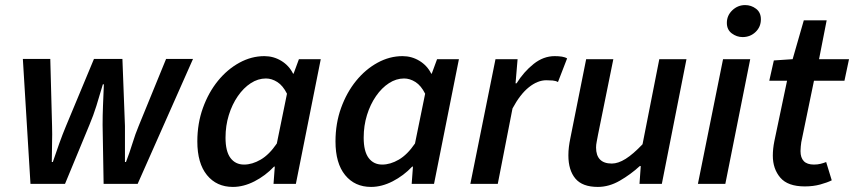

<svg xmlns="http://www.w3.org/2000/svg" viewBox="-20 -724 3363 756"><path d="M100 0 70 -492H178L185 -228Q186 -197 185 -159.5Q184 -122 184 -86H188Q200 -122 213.5 -159.5Q227 -197 240 -228L350 -492H462L472 -228Q472 -197 472 -159.5Q472 -122 472 -86H476Q490 -122 501.5 -159.5Q513 -197 526 -228L634 -492H740L522 0H388L384 -232Q384 -270 385.5 -307Q387 -344 389 -392H385Q371 -344 359.5 -307Q348 -270 332 -232L236 0Z M897 12Q833 12 795 -34.5Q757 -81 757 -167Q757 -238 779 -299Q801 -360 838 -405.5Q875 -451 922.5 -477Q970 -503 1021 -503Q1057 -503 1087.5 -484.5Q1118 -466 1134 -434H1136L1157 -491H1243L1145 0H1057L1062 -68H1059Q1025 -32 982 -10Q939 12 897 12ZM941 -76Q973 -76 1006.5 -95.5Q1040 -115 1070 -159L1110 -355Q1094 -387 1072 -401Q1050 -415 1027 -415Q996 -415 967.5 -396.5Q939 -378 916.5 -345.5Q894 -313 881 -271Q868 -229 868 -182Q868 -128 887.5 -102Q907 -76 941 -76Z M1441 12Q1377 12 1339 -34.5Q1301 -81 1301 -167Q1301 -238 1323 -299Q1345 -360 1382 -405.5Q1419 -451 1466.5 -477Q1514 -503 1565 -503Q1601 -503 1631.5 -484.5Q1662 -466 1678 -434H1680L1701 -491H1787L1689 0H1601L1606 -68H1603Q1569 -32 1526 -10Q1483 12 1441 12ZM1485 -76Q1517 -76 1550.5 -95.5Q1584 -115 1614 -159L1654 -355Q1638 -387 1616 -401Q1594 -415 1571 -415Q1540 -415 1511.5 -396.5Q1483 -378 1460.5 -345.5Q1438 -313 1425 -271Q1412 -229 1412 -182Q1412 -128 1431.5 -102Q1451 -76 1485 -76Z M1832 0 1931 -491H2018L2010 -396H2014Q2043 -442 2081.5 -472.5Q2120 -503 2164 -503Q2180 -503 2192.5 -501Q2205 -499 2213 -494L2177 -401Q2168 -406 2156 -407Q2144 -408 2131 -408Q2097 -408 2062.5 -380.5Q2028 -353 1998 -297L1940 0Z M2334 12Q2273 12 2245.5 -21Q2218 -54 2218 -112Q2218 -129 2220 -145.5Q2222 -162 2226 -181L2288 -491H2395L2335 -195Q2332 -178 2329.5 -166Q2327 -154 2327 -143Q2327 -112 2342.5 -96Q2358 -80 2389 -80Q2414 -80 2443.5 -98.5Q2473 -117 2510 -156L2576 -491H2683L2586 0H2498L2503 -70H2499Q2463 -37 2420.5 -12.5Q2378 12 2334 12Z M2728 0 2827 -491H2934L2836 0ZM2904 -578Q2881 -578 2861.5 -592.5Q2842 -607 2842 -634Q2842 -663 2863.5 -683.5Q2885 -704 2914 -704Q2938 -704 2957 -689.5Q2976 -675 2976 -648Q2976 -618 2955 -598Q2934 -578 2904 -578Z M3149 10Q3082 10 3052.5 -24.5Q3023 -59 3023 -111Q3023 -125 3024.5 -139Q3026 -153 3029 -168L3079 -406H3009L3027 -486L3101 -491L3145 -644H3235L3205 -491H3323L3305 -406H3185L3135 -164Q3134 -155 3133 -147Q3132 -139 3132 -129Q3132 -103 3145 -89.5Q3158 -76 3185 -76Q3199 -76 3211 -79Q3223 -82 3233 -86L3255 -14Q3237 -5 3209.5 2.5Q3182 10 3149 10Z"/></svg>

Font: Source Sans 3 ExtraLight SemiBold
Style: Italic
Weight: 600
Italic angle: -11°
Version: Version 3.052;hotconv 1.1.0;makeotfexe 2.6.0